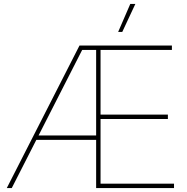

<svg xmlns="http://www.w3.org/2000/svg" viewBox="-20 -960 953 980"><path d="M14.6 0 385.7 -727.5H857.4V-705.1H493.2V-375H836.9V-352.5H493.2V-22.5H868.2V0H470.7V-705.1H399.4L40 0ZM156.2 -246.1V-268.6H482.4V-246.1ZM583 -796.9 645 -939.9H670.9L604 -796.9Z"/></svg>

Font: Inter 28pt Thin
Style: Regular
Weight: 250
Designer: Rasmus Andersson
Foundry: rsms
Version: Version 4.001;git-66647c0bb